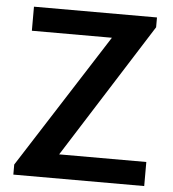

<svg xmlns="http://www.w3.org/2000/svg" viewBox="-50 -733 701 779"><g transform="rotate(5 300.0 -343.0)"><path d="M33 0V-41L383 -588H57V-686H558V-646L211 -98H566V0Z"/></g></svg>

Font: Chivo Mono Medium
Style: Regular
Weight: 500
Monospace: yes
Designer: Hector Gatti
Foundry: Omnibus-Type
Version: Version 1.008